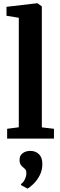

<svg xmlns="http://www.w3.org/2000/svg" viewBox="-20 -839 364 1162"><path d="M93.8 -68.7V-731.4L19.3 -743.6V-797.7L204.5 -819.4H206.6L233.2 -800.6V-68.1L306.5 -59.6V0H23.2V-59.6ZM236.3 154.5Q236 192.5 220 222.8Q204 253.2 183.1 273.5Q162.1 293.8 147.2 302.3H145.9L108 281.5L106.5 274.4Q119 268.7 129.2 248.7Q139.5 228.6 139.5 209.3Q139.5 193.5 133.1 186.1Q126.7 178.6 119.9 173.6Q112 168.1 105.2 157.6Q98.4 147.1 98.4 129.4Q98.4 107.3 109.8 95.2Q121.2 83.2 135.6 78.7Q150 74.2 159.9 74.2H163Q195.7 74.2 216.2 94.7Q236.7 115.2 236.3 154.5Z"/></svg>

Font: Merriweather 7pt Light
Style: Regular
Weight: 300
Designer: Eben Sorkin
Foundry: Eben Sorkin
Version: Version 2.200;gftools[0.9.31]